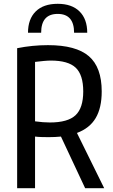

<svg xmlns="http://www.w3.org/2000/svg" viewBox="-20 -988 593 1008"><path d="M300 -271Q270 -268 236 -268Q221 -268 200 -268.5Q179 -269 164 -271V0H70V-735Q110 -743 150.5 -747Q191 -751 232 -751Q379 -751 446.5 -693Q514 -635 514 -508Q514 -422 482.5 -368.5Q451 -315 384 -290L527 0H427ZM242 -345Q336 -345 376.5 -383Q417 -421 417 -508Q417 -595 377.5 -632.5Q338 -670 247 -670Q232 -670 210 -668Q188 -666 164 -663V-351Q185 -348 205 -346.5Q225 -345 242 -345ZM369 -816Q369 -915 283 -915Q196 -915 196 -816H127Q127 -888 167.5 -928Q208 -968 283 -968Q357 -968 397.5 -928Q438 -888 438 -816Z"/></svg>

Font: Encode Sans Compressed
Style: Medium
Weight: 500
Designer: Pablo Impallari, Andres Torresi
Foundry: Pablo Impallari, Andres Torresi
Version: Version 1.000; ttfautohint (v1.00) -l 8 -r 50 -G 200 -x 14 -